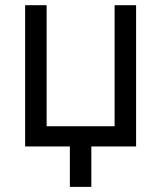

<svg xmlns="http://www.w3.org/2000/svg" viewBox="-20 -566 623 742"><path d="M77.1 0V-545.9H160.2V-78.1H422.9V-545.9H505.9V0ZM250 156.2V-31.2H333V156.2Z"/></svg>

Font: Inter
Style: Regular
Weight: 400
Designer: Rasmus Andersson
Foundry: rsms
Version: Version 4.000;git-8c9346024